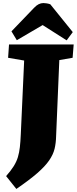

<svg xmlns="http://www.w3.org/2000/svg" viewBox="-20 -992 502 1256"><path d="M138 -596 33 -614 39 -701H462L455 -614L368 -599L347 -100Q346 -56 337 -18.5Q328 19 301.5 57.5Q275 96 224 140.5Q173 185 87 244L20 160Q51 125 69.5 95.5Q88 66 97 36Q106 6 110 -30Q114 -66 116 -113ZM456 -782 416 -728 259 -828 90 -729 55 -787 203 -941Q218 -957 233 -964.5Q248 -972 264 -972Q273 -972 285.5 -970Q298 -968 309 -964Z"/></svg>

Font: Literata Black
Style: Italic
Weight: 900
Italic angle: -2°
Designer: Latin by Veronika Burian and Jose Scaglione. Greek by Irene Vlachou. Cyrillic by Vera Evstafieva
Foundry: TypeTogether
Version: Version 3.002